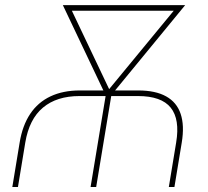

<svg xmlns="http://www.w3.org/2000/svg" viewBox="-20 -748 833 768"><path d="M29.3 0 58.6 -177.7Q69.8 -246.1 100.8 -292.5Q131.8 -338.9 181.9 -362.5Q231.9 -386.2 299.3 -386.2H532.7Q602.1 -386.2 644.5 -362.5Q687 -338.9 702.6 -292.5Q718.3 -246.1 707 -177.7L677.7 0H655.3L684.6 -177.7Q700.2 -271 662.8 -317.4Q625.5 -363.8 531.7 -363.8H298.3Q207 -363.8 151.9 -317.6Q96.7 -271.5 81.1 -177.7L51.8 0ZM342.3 0 403.3 -369.1H425.8L364.7 0ZM406.7 -358.4 231.4 -727.5H256.8L417.5 -389.6L413.6 -358.4ZM411.1 -358.4 415 -389.6 693.4 -727.5H720.7L417.5 -358.4ZM251 -705.1 254.9 -727.5H695.3L691.4 -705.1Z"/></svg>

Font: Inter 28pt Thin
Style: Italic
Weight: 250
Italic angle: -9.3988°
Designer: Rasmus Andersson
Foundry: rsms
Version: Version 4.001;git-66647c0bb